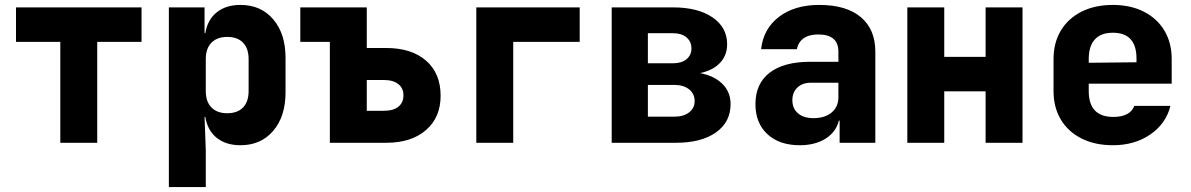

<svg xmlns="http://www.w3.org/2000/svg" viewBox="-20 -580 4840 780"><path d="M375 0H225V-410H45V-550H555V-410H375Z M1140 -345V-205Q1140 -107 1090 -48.5Q1040 10 957 10Q898 10 860.5 -20Q823 -50 814 -105H811L816 30V180H666V-550H811V-445H814Q823 -500 860.5 -530Q898 -560 957 -560Q1040 -560 1090 -501.5Q1140 -443 1140 -345ZM990 -340Q990 -383 967.5 -406.5Q945 -430 903 -430Q862 -430 839 -406.5Q816 -383 816 -340V-210Q816 -167 839 -143.5Q862 -120 903 -120Q945 -120 967.5 -143.5Q990 -167 990 -210Z M1320 0V-410H1200V-550H1470V-385H1549Q1652 -385 1711 -333.5Q1770 -282 1770 -191Q1770 -103 1710.5 -51.5Q1651 0 1550 0ZM1540 -130Q1578 -130 1598.5 -146.5Q1619 -163 1619 -193Q1619 -222 1598 -238.5Q1577 -255 1540 -255H1470V-130Z M2065 0H1915V-550H2335V-410H2065Z M2948 -157Q2948 -84 2888.5 -42Q2829 0 2727 0H2465V-550H2714Q2815 -550 2874.5 -509.5Q2934 -469 2934 -400Q2934 -355 2905 -324.5Q2876 -294 2824 -283Q2882 -272 2915 -239Q2948 -206 2948 -157ZM2612 -445V-323H2715Q2749 -323 2769 -339.5Q2789 -356 2789 -383Q2789 -411 2769 -428Q2749 -445 2715 -445ZM2720 -106Q2757 -106 2779.5 -123.5Q2802 -141 2802 -169Q2802 -199 2779.5 -217Q2757 -235 2720 -235H2612V-106Z M3536 -370V0H3391V-90H3388Q3376 -43 3333.5 -16.5Q3291 10 3229 10Q3146 10 3097.5 -35Q3049 -80 3049 -157Q3049 -240 3106.5 -284.5Q3164 -329 3272 -329H3386V-370Q3386 -440 3304 -440Q3267 -440 3245 -424.5Q3223 -409 3217 -380H3072Q3081 -463 3144.5 -511.5Q3208 -560 3308 -560Q3418 -560 3477 -510.5Q3536 -461 3536 -370ZM3386 -185V-244H3275Q3240 -244 3219.5 -224.5Q3199 -205 3199 -173Q3199 -139 3222 -119.5Q3245 -100 3285 -100Q3331 -100 3358.5 -123Q3386 -146 3386 -185Z M3816 0H3666V-550H3816V-349H3984V-550H4134V0H3984V-209H3816Z M4740 -240H4403V-210Q4403 -105 4503 -105Q4538 -105 4559.5 -117Q4581 -129 4588 -150H4735Q4717 -78 4653.5 -34Q4590 10 4501 10Q4428 10 4373.5 -17.5Q4319 -45 4289.5 -94.5Q4260 -144 4260 -210V-340Q4260 -406 4289.5 -455.5Q4319 -505 4373.5 -532.5Q4428 -560 4501 -560Q4573 -560 4627 -532.5Q4681 -505 4710.5 -455.5Q4740 -406 4740 -340ZM4403 -325 4597 -327V-342Q4597 -447 4501 -447Q4452 -447 4427.5 -419.5Q4403 -392 4403 -340Z"/></svg>

Font: JetBrains Mono Extra Bold
Style: Regular
Weight: 800
Monospace: yes
Designer: Philipp Nurullin, Konstantin Bulenkov
Foundry: JetBrains
Version: 2.002